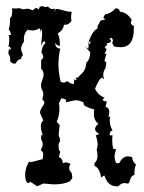

<svg xmlns="http://www.w3.org/2000/svg" viewBox="-20 -616 484 645"><path d="M91.3 -581.5Q95.2 -588.9 105.5 -589.4L106.4 -584Q112.3 -584.5 113.3 -593.3L123.5 -595.7Q127.4 -592.3 132.3 -592.3L141.1 -594.2Q148.4 -585.4 156.7 -585.4Q160.2 -585.4 164.6 -587.4L163.1 -575.2L167 -585.9Q178.7 -585.9 192.1 -581.3Q205.6 -576.7 216.8 -576.7H220.7L218.8 -561Q218.8 -549.8 220.2 -546.4Q211.9 -532.7 198.7 -532.7L194.8 -533.2Q192.9 -514.6 173.8 -503.4Q181.2 -492.7 181.2 -461.9H180.2Q172.9 -461.9 164.6 -471.7Q167.5 -453.1 180.7 -453.1H182.6Q176.3 -427.2 176.3 -400.4Q176.3 -371.6 184.1 -340.8L193.8 -338.4Q199.7 -338.4 205.6 -343.8Q216.3 -334.5 227.5 -333.5L228.5 -337.4L230 -349.6L235.4 -346.7L237.3 -347.7L233.4 -356L238.8 -354Q242.2 -356 257.3 -371.6Q268.1 -381.8 270 -405.8Q282.2 -415 283.2 -440.4L266.6 -458.5L276.9 -452.1Q277.8 -459.5 277.8 -467.8L274.4 -474.1L282.7 -467.3L284.2 -478Q281.2 -475.1 277.3 -474.1Q291 -513.7 307.1 -519.5L308.1 -528.8L317.9 -546.9L334 -550.8L327.1 -556.2L332.5 -567.4Q353 -570.3 368.2 -587.9H370.1Q380.9 -587.9 382.8 -576.7Q406.7 -574.7 422.4 -549.3L419.4 -540.5Q419.4 -532.7 429.7 -528.8V-520Q429.7 -457.5 385.7 -457.5Q368.2 -457.5 362.3 -460.9L356.9 -471.7L359.4 -479.5Q359.4 -485.4 353.5 -489.3L347.7 -485.4Q353 -481.9 353 -478Q353 -472.7 337.4 -470.2L340.8 -466.3L330.6 -457H334L334.5 -453.6L338.4 -451.2Q334.5 -440.4 331.1 -435.1L337.4 -435.5L330.6 -410.2Q336.9 -410.2 336.9 -403.8Q335.9 -388.2 331.5 -382.1Q327.1 -376 326.7 -361.8L329.6 -349.1L323.7 -355Q314.5 -355 299.3 -318.4Q307.6 -297.9 331.5 -287.1L325.2 -282.7Q325.2 -275.4 338.9 -275.4L334.5 -257.3Q347.2 -253.9 347.2 -239.7Q347.2 -229.5 343.8 -223.1L350.6 -224.6Q348.6 -221.2 348.6 -210.4Q348.6 -194.8 357.9 -177.7Q348.6 -175.3 348.6 -165.5L349.1 -161.1L357.9 -161.6L356.9 -145.5Q356.9 -129.4 360.8 -115.7L369.6 -115.2L364.7 -92.8Q364.7 -81.1 370.1 -67.9H380.9Q391.1 -90.8 410.6 -90.8L423.8 -88.4Q424.8 -72.3 437 -63Q431.6 -51.8 431.6 -35.6V-28.3Q424.3 -26.4 421.4 -21.5Q418.5 -16.6 417 -11.7Q415.5 -6.8 414.1 -3.2Q412.6 0.5 408.2 0.5L397.9 -1Q387.2 -1 377.4 9.8H371.6Q341.8 9.8 330.6 -26.9L319.8 -20Q314 -53.2 297.4 -58.6V-67.9Q307.6 -76.7 307.6 -92.3Q307.6 -105 304.7 -111.3L308.1 -128.4Q308.1 -142.6 301.8 -161.1L314 -166Q299.3 -173.8 299.3 -182.6Q299.3 -190.9 310.5 -200.2Q295.4 -211.9 295.4 -232.9Q295.4 -244.6 297.4 -248Q260.7 -257.3 260.7 -268.1L261.7 -271Q247.6 -279.3 232.4 -279.3L199.7 -272L202.6 -275.9Q202.6 -284.7 186 -285.6L177.7 -268.6Q179.7 -265.1 179.7 -249.5Q179.7 -228 170.4 -207L180.2 -196.3L177.2 -165Q177.2 -154.3 180.7 -154.3L181.6 -140.6Q176.8 -136.7 176.8 -126.5L177.7 -113.3L182.1 -106.4L177.7 -88.4Q190.9 -83 190.9 -67.9L200.7 -70.3Q208.5 -70.3 216.8 -65.4Q212.4 -57.6 212.4 -51.3Q212.4 -42 220.7 -35.6L223.1 -17.6L214.8 -7.3Q196.3 3.4 159.7 3.4L125.5 0.5L105 9.8L80.6 -6.3Q79.6 -1 76.2 -1Q72.3 -1 70.1 -3.9Q67.9 -6.8 66.7 -11Q65.4 -15.1 64.9 -20Q64.5 -24.9 64.5 -28.8Q64.5 -50.8 77.1 -72.3L86.9 -71.8L123.5 -81.5L125 -96.2Q125 -108.9 118.2 -108.9V-115.7Q123.5 -123.5 123.5 -131.3Q123.5 -139.2 118.2 -147.5V-161.1L123.5 -162.1Q117.2 -179.7 117.2 -191.9Q117.2 -205.1 125.5 -211.4L114.3 -236.8Q114.3 -241.7 116.5 -246.8Q118.7 -252 121.6 -256.3Q124.5 -260.7 126.7 -264.4Q128.9 -268.1 128.9 -270.5Q128.9 -276.4 122.1 -282.2L125.5 -298.3Q125.5 -306.6 121.6 -313.7Q117.7 -320.8 117.7 -329.1Q117.7 -336.9 122.1 -347.2Q126.5 -357.4 126.5 -366.2Q126.5 -377.4 118.2 -384.8V-414.6Q125 -418.9 125 -425.3Q125 -432.6 119.1 -439Q122.1 -464.4 132.3 -470.2Q131.3 -477.5 128.4 -477.5Q124.5 -477.5 117.7 -461.4L121.6 -500Q121.6 -513.2 118.7 -518.6L115.7 -505.9V-515.6Q113.8 -520 111.3 -521Q102.1 -513.7 89.4 -513.7Q77.6 -513.7 73.2 -516.6Q60.1 -503.9 60.1 -485.4L61 -477.1Q50.8 -462.4 50.8 -452.1Q50.8 -445.8 53.7 -440.2Q56.6 -434.6 56.6 -431.2Q56.6 -429.7 55.9 -429Q55.2 -428.2 54.4 -427.2Q53.7 -426.3 52.5 -425Q51.3 -423.8 51.3 -421.4L51.8 -418Q40 -417.5 32.7 -402.8L28.8 -402.3Q19 -402.3 13.7 -411.6L14.6 -417.5Q14.6 -425.3 7.8 -437Q9.3 -451.2 12.2 -451.2Q13.7 -451.2 16.1 -446.8Q16.1 -459.5 11.2 -459.5L7.8 -458.5Q11.2 -466.3 11.2 -485.8Q11.2 -494.1 8.8 -498.5H16.6Q16.6 -507.3 9.3 -518.1Q13.7 -528.8 13.7 -548.8V-556.6Q21 -556.6 21 -580.6V-588.9Q23.4 -587.4 31.7 -587.4Q41 -587.4 43.5 -588.9L58.6 -584.5L70.8 -586.9Q76.2 -586.9 81.5 -584.5Q86.4 -581.5 91.3 -581.5Z"/></svg>

Font: Truetypewriter PolyglOTT
Style: Regular
Weight: 400
Designer: Sergey Beatoff a.k.a. Sam_T
Version: Version 3.76